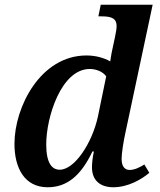

<svg xmlns="http://www.w3.org/2000/svg" viewBox="-20 -780 673 810"><path d="M181 10C262 10 321 -38 370 -141H376C371 -117 368 -93 368 -74C368 -18 404 10 458 10C520 10 577 -23 610 -51L589 -86C570 -74 547 -63 527 -63C506 -63 493 -78 493 -110C493 -135 502 -188 508 -215L624 -760H405L395 -711H409C451 -711 472 -702 472 -670C472 -660 469 -642 465 -623L456 -581C453 -569 447 -538 445 -521C419 -536 383 -546 345 -546C151 -546 41 -329 41 -173C41 -72 83 10 181 10ZM232 -64C199 -64 175 -92 175 -171C175 -285 238 -489 359 -489C385 -489 414 -478 428 -458L393 -288C369 -177 295 -64 232 -64Z"/></svg>

Font: Noto Serif SemiBold
Style: Italic
Weight: 600
Italic angle: -12°
Designer: Monotype Design Team
Foundry: Monotype Imaging Inc.
Version: Version 2.014